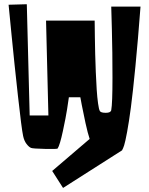

<svg xmlns="http://www.w3.org/2000/svg" viewBox="-20 -715 712 916"><path d="M21 -692.4 107.9 -694.8 121.6 -164.1H210.9L199.7 -616.7H431.6Q431.6 -608.4 431.9 -594.2Q432.1 -580.1 432.6 -538.6Q433.1 -497.1 434.1 -458.5Q435.1 -419.9 437 -371.8Q439 -323.7 441.4 -287.1Q443.8 -250.5 447.8 -221.7Q451.7 -192.9 456.5 -185.1Q461.4 -176.8 484.9 -176.8Q508.3 -176.8 510.7 -189.5Q516.6 -220.7 516.6 -344.2Q516.6 -467.8 513.7 -575.7L510.7 -683.6H650.4Q638.2 -522.9 626 -397.9Q613.8 -272.9 604.5 -202.9Q595.2 -132.8 586.4 -85.4Q577.6 -38.1 572.3 -21.7Q566.9 -5.4 562.5 1.5L563 2L560.5 3.4Q559.1 4.9 558.1 4.9L280.8 181.6L229 100.6L407.7 -52.2Q398.9 -78.1 387.9 -127.9Q377 -177.7 370.1 -214.4L363.3 -251H308.6Q305.2 -227.5 299.8 -192.1Q294.4 -156.7 280 -89.6Q265.6 -22.5 254.9 -6.3Q252.9 -3.4 194.8 -4.6Q136.7 -5.9 128.4 -9.3Q118.2 -13.2 106.7 -28.1Q95.2 -43 90.3 -66.4Q83 -100.1 65.7 -256.6Q48.3 -413.1 34.7 -552.7Z"/></svg>

Font: Some Time Later
Style: Regular
Weight: 400
Version: Version 003.300